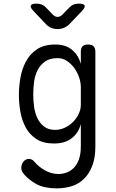

<svg xmlns="http://www.w3.org/2000/svg" viewBox="-20 -805 640 1057"><path d="M425 -122Q418 -96 405 -76.5Q392 -57 373.5 -43Q355 -29 331 -22Q307 -15 277 -15Q218 -15 180.5 -39.5Q143 -64 122 -102.5Q101 -141 92.5 -188.5Q84 -236 84 -282Q84 -329 92.5 -377.5Q101 -426 123 -467Q145 -508 184 -534Q223 -560 285 -560Q340 -560 375 -532Q410 -504 425 -454V-520Q425 -541 435 -550.5Q445 -560 465 -560Q485 -560 495 -550.5Q505 -541 505 -520V0Q505 64 488 108Q471 152 442 180Q413 208 374.5 220Q336 232 293 232Q224 232 181.5 209Q139 186 112 154Q104 144 100.5 136Q97 128 97 118Q97 111 100 102Q103 93 108 86Q113 79 121 74.5Q129 70 138 70Q148 70 155 73.5Q162 77 170 86Q179 97 193 109Q207 121 224 131Q241 141 261 147Q281 153 302 153Q323 153 345 145.5Q367 138 385 120.5Q403 103 414 73.5Q425 44 425 0ZM284 -90Q312 -90 338 -102.5Q364 -115 383 -134.5Q402 -154 413.5 -178.5Q425 -203 425 -228V-326Q425 -351 415.5 -379Q406 -407 389 -430.5Q372 -454 348.5 -469.5Q325 -485 298 -485Q254 -485 227.5 -466Q201 -447 186.5 -418Q172 -389 167.5 -354Q163 -319 163 -286Q163 -253 167.5 -218.5Q172 -184 185.5 -155.5Q199 -127 222.5 -108.5Q246 -90 284 -90ZM182 -785Q197 -785 209.5 -780Q222 -775 232 -765L270 -725Q283 -712 297 -712Q311 -712 324 -725L362 -764Q372 -775 384.5 -780Q397 -785 412 -785Q442 -785 446 -774.5Q450 -764 430 -743L363 -673Q349 -659 332.5 -652Q316 -645 297 -645Q278 -645 261.5 -652Q245 -659 232 -673L165 -744Q145 -764 149.5 -774.5Q154 -785 182 -785Z"/></svg>

Font: Maple Mono Normal NL Light
Style: Regular
Weight: 300
Monospace: yes
Designer: subframe7536
Version: Version 7.000